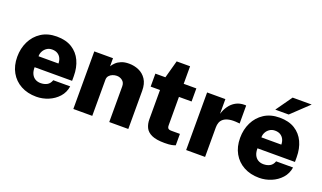

<svg xmlns="http://www.w3.org/2000/svg" viewBox="-73 -1166 2719 1620"><g transform="rotate(20 1286.0 -356.5)"><path d="M200.5 -219.5Q200 -184 211.5 -159.8Q223 -135.5 244 -123Q265 -110.5 293 -110.5Q325 -110.5 349.8 -123.8Q374.5 -137 386 -170H538Q529.5 -113.5 493.2 -73.2Q457 -33 405 -11.5Q353 10 297.5 10Q218.5 10 158.8 -22.5Q99 -55 65.8 -114Q32.5 -173 32.5 -252.5Q32.5 -328 63 -390.2Q93.5 -452.5 151 -489.8Q208.5 -527 289.5 -527Q371.5 -527 426.5 -492.8Q481.5 -458.5 509.2 -398.8Q537 -339 537 -262V-219.5ZM200 -317.5H379Q379 -343 369 -364.2Q359 -385.5 339 -398Q319 -410.5 289.5 -410.5Q262.5 -410.5 242.5 -397.2Q222.5 -384 211 -362.8Q199.5 -341.5 200 -317.5Z M628 0V-517H796V-444.5Q807 -462.5 825.2 -480Q843.5 -497.5 871.8 -509Q900 -520.5 940.5 -520.5Q987 -520.5 1028.2 -502.5Q1069.5 -484.5 1095.5 -445.2Q1121.5 -406 1121.5 -342.5V0H950.5V-320Q950.5 -354 928.5 -371.2Q906.5 -388.5 878 -388.5Q859 -388.5 840.5 -381.2Q822 -374 810 -359.8Q798 -345.5 798 -324V0Z M1544 -400.5H1430.5L1431 -145.5Q1431 -130 1435.8 -122.5Q1440.5 -115 1449 -112.5Q1457.5 -110 1470 -110H1545V-7.5Q1534.5 -3 1512.5 1.8Q1490.5 6.5 1448 6.5Q1373.5 6.5 1332.8 -12.2Q1292 -31 1276.2 -63.8Q1260.5 -96.5 1260.5 -138V-400.5H1176.5V-517H1266.5L1310 -675.5H1430.5V-518H1544Z M1641 0V-517H1805V-384.5Q1817 -425 1839.8 -457.2Q1862.5 -489.5 1896 -508.2Q1929.5 -527 1973.5 -527Q1979 -527 1983.2 -526.8Q1987.5 -526.5 1988.5 -525.5V-364Q1986 -365 1982.2 -365.5Q1978.5 -366 1974.5 -366Q1925.5 -371 1893.8 -364.5Q1862 -358 1843.8 -343.5Q1825.5 -329 1818.2 -309Q1811 -289 1811 -265.5V0Z M2201.5 -219.5Q2201 -184 2212.5 -159.8Q2224 -135.5 2245 -123Q2266 -110.5 2294 -110.5Q2326 -110.5 2350.8 -123.8Q2375.5 -137 2387 -170H2539Q2530.5 -113.5 2494.2 -73.2Q2458 -33 2406 -11.5Q2354 10 2298.5 10Q2219.5 10 2159.8 -22.5Q2100 -55 2066.8 -114Q2033.5 -173 2033.5 -252.5Q2033.5 -328 2064 -390.2Q2094.5 -452.5 2152 -489.8Q2209.5 -527 2290.5 -527Q2372.5 -527 2427.5 -492.8Q2482.5 -458.5 2510.2 -398.8Q2538 -339 2538 -262V-219.5ZM2201 -317.5H2380Q2380 -343 2370 -364.2Q2360 -385.5 2340 -398Q2320 -410.5 2290.5 -410.5Q2263.5 -410.5 2243.5 -397.2Q2223.5 -384 2212 -362.8Q2200.5 -341.5 2201 -317.5ZM2334 -723H2505L2351.5 -577.5H2231Z"/></g></svg>

Font: Public Sans Thin ExtraBold
Style: Regular
Weight: 800
Version: Version 1.007